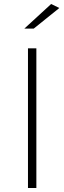

<svg xmlns="http://www.w3.org/2000/svg" viewBox="-20 -941 322 961"><path d="M236 -921 102 -798H149L277 -901ZM120 -699V0H162V-699Z"/></svg>

Font: Montserrat ExtraLight
Style: Regular
Weight: 250
Designer: Julieta Ulanovsky
Foundry: Julieta Ulanovsky
Version: Version 4.000